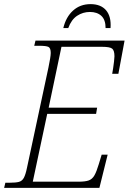

<svg xmlns="http://www.w3.org/2000/svg" viewBox="-37 -911 624 931"><path d="M-17 0 -11 -25H11Q39 -25 54.5 -29Q70 -33 78.5 -48.5Q87 -64 94 -98L198 -584Q203 -608 206 -626.5Q209 -645 209 -654Q209 -678 198 -683.5Q187 -689 153 -689H129L135 -714H567L537 -553H507Q509 -562 511.5 -579.5Q514 -597 516 -613.5Q518 -630 518 -638Q518 -666 507 -675Q496 -684 458 -684H261L199 -389H434L429 -359H192L122 -30H344Q376 -30 393 -36Q410 -42 420.5 -60Q431 -78 442 -115L456 -161H485L445 0ZM270 -775Q283 -829 317.5 -860Q352 -891 402 -891Q452 -891 477.5 -861Q503 -831 499 -775H475Q475 -815 454.5 -834Q434 -853 399 -853Q365 -853 337 -834.5Q309 -816 294 -775Z"/></svg>

Font: Noto Serif SemiCondensed ExtraLight
Style: Italic
Weight: 200
Width: 4
Italic angle: -12°
Designer: Monotype Design Team
Foundry: Monotype Imaging Inc.
Version: Version 2.013